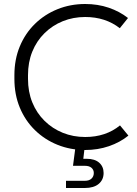

<svg xmlns="http://www.w3.org/2000/svg" viewBox="-20 -735 687 960"><path d="M406 15Q332 15 267.5 -11Q203 -37 154.5 -84.5Q106 -132 79 -197Q52 -262 52 -341V-359Q52 -438 79 -503Q106 -568 154.5 -615.5Q203 -663 267.5 -689Q332 -715 406 -715Q469 -715 523.5 -696.5Q578 -678 620 -645L579 -594Q507 -650 406 -650Q346 -650 294 -629Q242 -608 202.5 -569Q163 -530 141.5 -477Q120 -424 120 -359V-341Q120 -276 141.5 -223Q163 -170 202.5 -131Q242 -92 294 -71Q346 -50 406 -50Q509 -50 580 -108L622 -57Q580 -23 524.5 -4Q469 15 406 15ZM404 205H310V169H404Q426 169 437.5 158Q449 147 449 130Q449 114 437.5 104Q426 94 404 94H345L359 -13H405L395 72L368 59H414Q454 59 476 78.5Q498 98 498 130Q498 164 473.5 184.5Q449 205 404 205Z"/></svg>

Font: SUSE Light
Style: Regular
Weight: 300
Designer: Rene Bieder
Foundry: SUSE
Version: Version 1.000